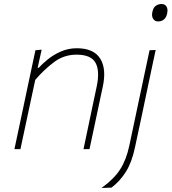

<svg xmlns="http://www.w3.org/2000/svg" viewBox="-20 -745 857 959"><path d="M52 0Q64 -56.5 75.2 -108.8Q86.5 -161 99 -221L109.5 -271Q119 -315.5 131.2 -373.2Q143.5 -431 157 -494L188 -497L168 -406H173Q189.5 -424.5 217.5 -447.5Q245.5 -470.5 282.8 -487.2Q320 -504 364 -504Q447.5 -504 480.2 -452.8Q513 -401.5 493 -310Q488.5 -289.5 484.2 -269.5Q480 -249.5 474 -221Q461.5 -161 450.2 -108.8Q439 -56.5 427 0H397Q409 -57 420 -108.8Q431 -160.5 443.5 -221L463 -313Q479.5 -390.5 457.2 -431.2Q435 -472 362 -472Q300 -472 250.5 -435.2Q201 -398.5 156 -346L129.5 -222Q116.5 -160.5 105.2 -108.5Q94 -56.5 82 0ZM487 194Q549.5 149 580.2 101Q611 53 626 -18L669 -221L679.5 -270.5Q692.5 -332 703.8 -385Q715 -438 727 -494L757.5 -495.5Q745.5 -439 734.2 -386.2Q723 -333.5 710 -271.5Q696.5 -207 686.8 -161Q677 -115 669.2 -79Q661.5 -43 654 -8Q638.5 66 608.5 113.5Q578.5 161 537 192ZM769 -638Q753.5 -638 745 -651Q736.5 -664 741 -685Q745.5 -707.5 758.5 -716.2Q771.5 -725 787 -725Q803.5 -725 811.5 -712.5Q819.5 -700 815 -678Q810.5 -657 798.5 -647.5Q786.5 -638 769 -638Z"/></svg>

Font: Commissioner Thin
Style: Italic
Weight: 100
Italic angle: -12°
Designer: Kostas Bartsokas
Foundry: Kostas Bartsokas
Version: Version 1.000; ttfautohint (v1.8.3)